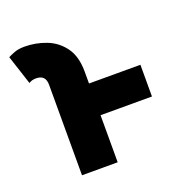

<svg xmlns="http://www.w3.org/2000/svg" viewBox="-100 -616 696 711"><g transform="rotate(-20 248.5 -260.5)"><path d="M246.6 -356.9V-310.5H449.2V-185.5H246.6V0H106V-356.9Q106 -395.5 68.4 -395.5Q51.8 -395.5 40 -387.7L2.4 -502.9Q11.2 -507.8 27.8 -514.2Q44.4 -520.5 68.4 -520.5Q111.8 -520.5 152.8 -504.9Q193.8 -489.3 220.2 -453.4Q246.6 -417.5 246.6 -356.9Z"/></g></svg>

Font: Giphurs
Style: Bold
Weight: 700
Version: Version 0.920; ttfautohint (v1.8.4.7-5d5b)